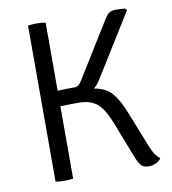

<svg xmlns="http://www.w3.org/2000/svg" viewBox="-79 -755 740 828"><g transform="rotate(-10 291.5 -340.5)"><path d="M561 -21Q553 -8.5 537 -1.8Q521 5 508 5Q483 5 472.5 -7.8Q462 -20.5 452.5 -45L389 -207.5Q365 -269.5 335.5 -293.8Q306 -318 256.5 -318Q247 -318 227 -317.8Q207 -317.5 175.5 -316.5V0Q159.5 3 136 3Q113 3 98.5 0V-683Q113 -686 136 -686Q159.5 -686 175.5 -683V-384.5Q194.5 -385.5 213.8 -385.8Q233 -386 248 -386Q261 -386 268 -392Q275 -398 282.5 -410.5L429.5 -648Q440 -666 450.2 -675.5Q460.5 -685 483 -685Q493.5 -685 503.2 -684.5Q513 -684 524 -683L530.5 -675L362 -403.5Q348.5 -381.5 331.5 -366.5Q382 -358.5 409 -327.2Q436 -296 458.5 -238L520.5 -82Q530.5 -57 540.2 -43.2Q550 -29.5 561 -21Z"/></g></svg>

Font: Signika SC Light
Style: Regular
Weight: 300
Designer: Anna Giedryś
Foundry: Anna Giedryś
Version: Version 2.000; ttfautohint (v1.8.3) -l 8 -r 50 -G 200 -x 9 -